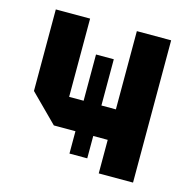

<svg xmlns="http://www.w3.org/2000/svg" viewBox="-88 -645 717 730"><g transform="rotate(15 271.0 -280.0)"><path d="M498 -560V0H363V-132H151L44 -239V-560H179V-252H363V-560ZM306 -44H236V-434H306Z"/></g></svg>

Font: Tektur SemiCondensed SemiBold
Style: Regular
Weight: 600
Width: 4
Designer: Adam Jagosz
Foundry: Adam Jagosz
Version: Version 1.005;gftools[0.9.30]